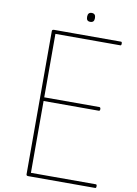

<svg xmlns="http://www.w3.org/2000/svg" viewBox="-156 -1708 1283 1803"><g transform="rotate(10 485.5 -806.5)"><path d="M246 0Q236 0 231.5 -3.5Q227 -7 227 -15V-1380Q227 -1388 232 -1391.5Q237 -1395 247 -1395H884Q889 -1395 891.5 -1391Q894 -1387 894 -1377Q894 -1368 891.5 -1364Q889 -1360 884 -1360H265V-755H791Q796 -755 799.5 -750.5Q803 -746 803 -737Q803 -727 799.5 -723.5Q796 -720 791 -720H265V-35H884Q889 -35 891.5 -31Q894 -27 894 -18Q894 -8 891.5 -4Q889 0 884 0ZM567 -1528Q548 -1528 539 -1538Q530 -1548 530 -1570Q530 -1592 539.5 -1602.5Q549 -1613 567 -1613Q586 -1613 595.5 -1602.5Q605 -1592 605 -1570Q605 -1548 595.5 -1538Q586 -1528 567 -1528Z"/></g></svg>

Font: Playwrite BE WAL Thin
Style: Regular
Weight: 250
Version: Version 1.002